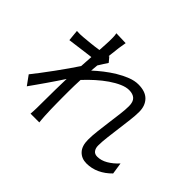

<svg xmlns="http://www.w3.org/2000/svg" viewBox="-173 -1052 1346 1346"><g transform="rotate(45 500.0 -379.0)"><path d="M969 -80Q930 -40 884 -18.5Q838 3 787 3Q738 3 707.5 -29Q677 -61 677 -123Q677 -164 683 -213.5Q689 -263 695.5 -313Q702 -363 708 -409.5Q714 -456 714 -492Q714 -535 693.5 -554Q673 -573 635 -573Q605 -573 568.5 -557Q532 -541 493.5 -514.5Q455 -488 416.5 -453.5Q378 -419 344 -382Q341 -319 341 -266Q341 -232 341 -203Q341 -174 341.5 -146Q342 -118 342.5 -89Q343 -60 345 -27Q346 -14 347 2.5Q348 19 350 33H263Q264 22 265 4Q266 -14 266 -26Q266 -62 266.5 -90.5Q267 -119 267 -147.5Q267 -176 267.5 -207.5Q268 -239 269 -280Q269 -288 269.5 -297.5Q270 -307 270 -318Q252 -291 231.5 -260Q211 -229 189.5 -198.5Q168 -168 147.5 -138.5Q127 -109 109 -84L59 -153Q80 -179 109.5 -218Q139 -257 170.5 -300Q202 -343 230.5 -384Q259 -425 278 -454Q280 -478 281 -502Q282 -526 284 -549Q267 -547 243.5 -544Q220 -541 194 -537.5Q168 -534 141 -530.5Q114 -527 91 -524L83 -607Q100 -606 115 -606Q130 -606 148 -608Q172 -610 211.5 -614Q251 -618 289 -624Q291 -659 292.5 -684Q294 -709 294 -717Q294 -734 294 -753Q294 -772 290 -791L385 -788Q381 -770 375.5 -730.5Q370 -691 365 -639L370 -641L399 -606Q390 -592 378 -573.5Q366 -555 355 -537Q353 -523 352.5 -509Q352 -495 350 -481Q379 -508 416 -537Q453 -566 493.5 -590.5Q534 -615 575 -631Q616 -647 653 -647Q723 -647 758 -611Q793 -575 793 -514Q793 -477 787 -428.5Q781 -380 774.5 -329.5Q768 -279 762 -230Q756 -181 756 -144Q756 -118 768.5 -101Q781 -84 807 -84Q845 -84 883 -106Q921 -128 956 -166Z"/></g></svg>

Font: SpoqaHanSans-Regular
Style: Regular
Weight: 400
Designer: [Spoqa Han Sans] Dong-huui Kim \uAE40 \uB3D9 \uD718  Younghwa Kang \uAC15 \uC601 \uD654  [Noto Sans] Ryoko NISHIZUKA \u8
Foundry: Spoqa (http://www.spoqa-han-sans.com)
Version: Version 2.000